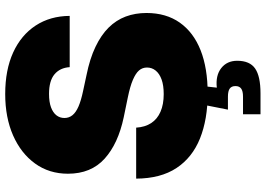

<svg xmlns="http://www.w3.org/2000/svg" viewBox="-156 -620 981 708"><g transform="rotate(-90 334.0 -266.5)"><path d="M342.8 9.3Q247.6 9.3 177 -19Q106.4 -47.4 67.9 -105.7Q29.3 -164.1 28.8 -254.4H216.8Q218.8 -221.7 233.6 -199Q248.5 -176.3 275.6 -164.6Q302.7 -152.8 340.3 -152.8Q372.6 -152.8 394.3 -160.6Q416 -168.5 427.2 -182.4Q438.5 -196.3 438.5 -214.4Q438.5 -231.4 427.7 -243.9Q417 -256.3 392.8 -266.6Q368.7 -276.9 328.1 -285.2L254.9 -300.3Q157.7 -320.8 102.3 -370.8Q46.9 -420.9 46.9 -505.9Q46.9 -575.2 84.5 -627.2Q122.1 -679.2 188.2 -708.3Q254.4 -737.3 340.8 -737.3Q429.7 -737.3 493.9 -708Q558.1 -678.7 593.3 -625Q628.4 -571.3 628.9 -499.5H439.9Q437.5 -535.6 413.3 -555.7Q389.2 -575.7 341.3 -575.7Q311.5 -575.7 291.7 -568.4Q272 -561 262.2 -548.3Q252.4 -535.6 252.4 -519Q252.4 -502 262.7 -489.3Q272.9 -476.6 294.9 -467Q316.9 -457.5 351.6 -450.2L410.6 -437.5Q471.2 -425.3 514.6 -404.5Q558.1 -383.8 585.7 -356Q613.3 -328.1 626.5 -293Q639.6 -257.8 639.6 -216.3Q639.6 -144 604 -93.5Q568.4 -43 502.2 -16.8Q436 9.3 342.8 9.3ZM266.1 204.1V139.6H331.1Q351.6 139.6 360.8 132.8Q370.1 126 370.1 111.8Q370.1 97.2 360.8 90.6Q351.6 84 331.1 84H283.2L303.7 -19.5H369.1V0L364.3 43Q409.2 38.1 436.3 59.3Q463.4 80.6 463.4 118.2Q463.4 164.6 434.8 184.3Q406.2 204.1 343.3 204.1Z"/></g></svg>

Font: Inter 16pt Black
Style: Regular
Weight: 900
Version: Version 4.001;git-66647c0bb